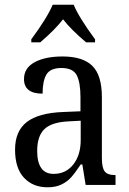

<svg xmlns="http://www.w3.org/2000/svg" viewBox="-20 -786 549 816"><path d="M44 -150Q44 -229 94 -267.5Q144 -306 248 -310L322 -313V-373Q322 -436 306 -466.5Q290 -497 241 -497Q194 -497 177.5 -469.5Q161 -442 161 -388Q82 -388 82 -450Q82 -497 127 -521.5Q172 -546 246 -546Q332 -546 372.5 -506Q413 -466 413 -373V-114Q413 -73 425 -57.5Q437 -42 468 -42H471V0H344L330 -87H323Q299 -51 282.5 -32.5Q266 -14 241.5 -2Q217 10 182 10Q120 10 82 -30.5Q44 -71 44 -150ZM323 -191V-273L268 -270Q197 -266 167.5 -236Q138 -206 138 -145Q138 -47 208 -47Q260 -47 291.5 -87Q323 -127 323 -191ZM113 -619Q181 -711 204 -766H293Q316 -711 384 -619V-606H346Q281 -661 248 -704Q213 -659 151 -606H113Z"/></svg>

Font: Noto Serif Narrow
Style: Regular
Weight: 400
Width: 4
Designer: Monotype Design Team
Foundry: Monotype Imaging Inc.
Version: Version 1.001